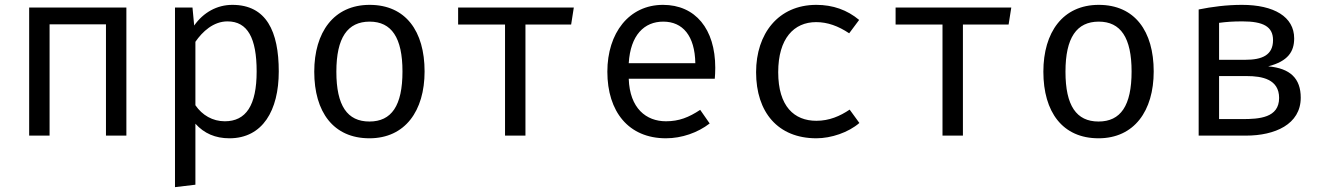

<svg xmlns="http://www.w3.org/2000/svg" viewBox="-20 -558 5440 790"><path d="M416 0H500V-527H100V0H184V-458H416Z M936 -538C873 -538 817 -507 779 -453L772 -527H700V212L784 202V-49C820 -9 866 11 924 11C1061 11 1127 -104 1127 -264C1127 -429 1076 -538 936 -538ZM916 -470C999 -470 1036 -401 1036 -264C1036 -124 992 -59 905 -59C855 -59 812 -84 784 -125V-386C813 -428 858 -470 916 -470Z M1501 -538C1353 -538 1273 -425 1273 -263C1273 -97 1352 11 1500 11C1647 11 1727 -102 1727 -264C1727 -430 1649 -538 1501 -538ZM1501 -469C1591 -469 1636 -403 1636 -264C1636 -123 1591 -58 1500 -58C1409 -58 1364 -123 1364 -263C1364 -403 1410 -469 1501 -469Z M2341 -527H1865V-457H2058V0H2142V-457H2330Z M2567 -234H2921C2922 -245 2923 -261 2923 -279C2923 -439 2841 -538 2708 -538C2568 -538 2479 -422 2479 -263C2479 -99 2566 11 2720 11C2785 11 2851 -12 2900 -50L2861 -106C2814 -75 2774 -59 2720 -59C2639 -59 2571 -112 2567 -234ZM2709 -469C2789 -469 2839 -411 2841 -298H2567C2574 -414 2631 -469 2709 -469Z M3339 -61C3248 -61 3182 -120 3182 -261C3182 -400 3247 -467 3338 -467C3385 -467 3429 -451 3474 -421L3515 -476C3466 -517 3407 -538 3339 -538C3182 -538 3091 -419 3091 -261C3091 -96 3181 11 3339 11C3400 11 3471 -13 3516 -52L3476 -107C3436 -80 3392 -61 3339 -61Z M4141 -527H3665V-457H3858V0H3942V-457H4130Z M4501 -538C4353 -538 4273 -425 4273 -263C4273 -97 4352 11 4500 11C4647 11 4727 -102 4727 -264C4727 -430 4649 -538 4501 -538ZM4501 -469C4591 -469 4636 -403 4636 -264C4636 -123 4591 -58 4500 -58C4409 -58 4364 -123 4364 -263C4364 -403 4410 -469 4501 -469Z M5198 -285C5280 -306 5305 -346 5305 -400C5305 -489 5222 -538 5090 -538C5027 -538 4966 -530 4912 -519V0H5107C5225 0 5332 -46 5332 -156C5332 -235 5289 -277 5198 -285ZM5092 -470C5177 -470 5218 -449 5218 -393C5218 -331 5173 -312 5104 -312H4996V-464C5027 -468 5052 -470 5092 -470ZM5091 -68H4996V-245H5110C5173 -245 5243 -232 5243 -155C5243 -73 5161 -68 5091 -68Z"/></svg>

Font: FiraMono Nerd Font
Style: Regular
Weight: 400
Designer: Carrois Corporate & Edenspiekermann AG
Foundry: Carrois Corporate GbR & Edenspiekermann AG
Version: Version 003.206;Nerd Fonts 3.3.0